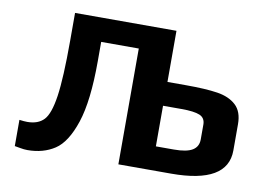

<svg xmlns="http://www.w3.org/2000/svg" viewBox="-72 -760 1218 880"><g transform="rotate(10 537.0 -320.5)"><path d="M44 0V-122Q66 -119 81 -119Q131 -119 158 -147.5Q185 -176 197.5 -261Q210 -346 210 -519V-649H682V-411H768Q860 -411 915 -402.5Q970 -394 1002 -364.5Q1034 -335 1034 -276V-154Q1034 0 772 0H526V-539H351V-449Q351 -264 317.5 -163Q284 -62 230.5 -27Q177 8 104 8Q88 8 70 4.5Q52 1 44 0ZM765 -111Q824 -111 851 -127.5Q878 -144 878 -178V-247Q878 -278 852 -289Q826 -300 767 -300H681V-111Z"/></g></svg>

Font: Play
Style: Bold
Weight: 700
Designer: Jonas Hecksher (Cyrillic expansion: Cyreal)
Foundry: Jonas Hecksher, Playtype, e-types AS
Version: Version 2.101; ttfautohint (v1.5.65-e2d9)